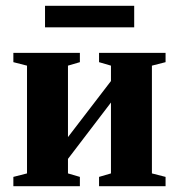

<svg xmlns="http://www.w3.org/2000/svg" viewBox="-20 -641 616 661"><path d="M321 0V-32L362 -44V-288L214 -94V-44L255 -32V0H26V-32L73 -44V-415L26 -427V-459H255V-427L214 -415V-169L362 -362V-415L321 -427V-459H550V-427L503 -415V-44L550 -32V0ZM135 -547V-621H442V-547Z"/></svg>

Font: Libra Serif Modern
Style: Bold
Weight: 700
Designer: Stefan Peev, Context Ltd
Foundry: Ascender Corporation
Version: Version 1.000